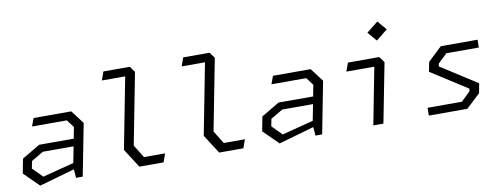

<svg xmlns="http://www.w3.org/2000/svg" viewBox="-63 -1118 3847 1469"><g transform="rotate(-10 1860.0 -383.5)"><path d="M430.5 0H482.5L561 -403.5L482.5 -507H190L167 -445H437.5L482 -385.5L465 -298H196.5L56.5 -215L34.5 -103L150.5 11.5L425.5 -67ZM110 -128.5 121 -185 215 -240.5H454L429.5 -115L185.5 -52Z M922.5 0H1110.5L1134 -66H970L908 -166L1015.5 -720L983 -765H778L754.5 -699H935.5L828.5 -146.5Z M1542.5 0H1730.5L1754 -66H1590L1528 -166L1635.5 -720L1603 -765H1398L1374.5 -699H1555.5L1448.5 -146.5Z M2290.5 0H2342.5L2421 -403.5L2342.5 -507H2050L2027 -445H2297.5L2342 -385.5L2325 -298H2056.5L1916.5 -215L1894.5 -103L2010.5 11.5L2285.5 -67ZM1970 -128.5 1981 -185 2075 -240.5H2314L2289.5 -115L2045.5 -52Z M2740 0H2818.5L2908.5 -462L2876 -507H2632L2608.5 -441H2825.5ZM2818.5 -706 2880 -634.5 2969 -706 2908 -777.5Z M3171.5 0H3470.5L3579.5 -102L3593.5 -177L3311.5 -357.5L3316 -379.5L3386 -446.5H3638.5L3639.5 -507H3353.5L3245.5 -405L3230.5 -330L3513 -149L3508.5 -127.5L3438.5 -60.5H3172.5Z"/></g></svg>

Font: Monaspace Krypton Light
Style: Italic
Weight: 300
Italic angle: -11°
Designer: Riley Cran & the Lettermatic Team
Foundry: Lettermatic
Version: Version 1.101 (Monaspace Krypton)